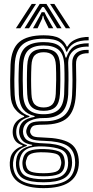

<svg xmlns="http://www.w3.org/2000/svg" viewBox="-20 -791 480 993"><path d="M205.2 182Q124 182 79.4 153.8Q34.8 125.5 30.8 66Q29.5 49 32.8 31.8Q36 7.8 53.8 -10.4Q71.5 -28.5 96 -35.5V-39.8Q71.8 -47.5 60.5 -61.6Q49.2 -75.8 46.2 -97Q44.8 -107.8 46.2 -119.8Q52 -168.2 104.8 -186.5V-191.2Q79 -200.5 57.9 -227.1Q36.8 -253.8 34.5 -299.5Q32.5 -340.5 32.6 -376.2Q32.8 -412 34.5 -456.8Q38.5 -538.2 79.2 -573.4Q120 -608.5 205.8 -608.5Q260.8 -608.5 287.4 -593Q314 -577.5 325 -550.2H329.2Q340.8 -571.2 361.2 -582.2Q381.8 -593.2 403 -596.9Q424.2 -600.5 438.5 -600V-582.5Q390 -582.8 363.4 -567Q336.8 -551.2 326.8 -523.8H322.5Q313.8 -556 288.8 -573.4Q263.8 -590.8 205.8 -590.8Q130 -590.8 94.9 -559.2Q59.8 -527.8 56.2 -456.5Q54.5 -415.2 54.2 -380.6Q54 -346 56 -300Q58.8 -250.5 79.9 -225Q101 -199.5 132 -191.2V-186.5Q99.5 -177.5 83.6 -161.2Q67.8 -145 64.5 -120.2Q63 -108.5 64.5 -96.5Q67 -76.8 78.9 -62.9Q90.8 -49 118.8 -40.5V-36.2Q59 -17.2 50.5 31.8Q46.2 49.5 47.5 66Q52.2 120.5 91.1 143.5Q130 166.5 205.2 166.5Q282.2 166.5 321.4 143.6Q360.5 120.8 367.8 66Q369.8 50.8 367.5 31.8Q361.8 -19.2 323.6 -39.9Q285.5 -60.5 209.2 -62.5Q158 -63.8 141.5 -72.1Q125 -80.5 119 -96Q113.5 -108.5 116.8 -120.5Q123.2 -145.8 140.8 -155.1Q158.2 -164.5 205.8 -163.8Q277 -163 312.6 -194.2Q348.2 -225.5 352.8 -299.2Q354.8 -341 354.9 -377.5Q355 -414 353.5 -460.5Q352.2 -495.5 373.2 -515.2Q394.2 -535 438.5 -533.2V-515.8Q403.8 -516.2 388 -502.5Q372.2 -488.8 373.2 -456.8Q374.5 -413.8 374.4 -376.5Q374.2 -339.2 372.2 -299.2Q367.2 -217.5 328.8 -182Q290.2 -146.5 205.8 -146.2Q162.2 -146.2 151.2 -139.4Q140.2 -132.5 136.2 -116.2Q135.8 -114.2 135.6 -110.4Q135.5 -106.5 137.2 -103.2Q142.2 -90.2 154.1 -85.4Q166 -80.5 209.2 -79.5Q294.5 -77.2 337.6 -53.1Q380.8 -29 387 31.8Q389 48.8 387 66Q374.5 182 205.2 182ZM205.2 151.8Q135.2 151.8 101.1 133.2Q67 114.8 62.8 66.8Q61.2 49.2 64.8 31.8Q73.5 -24.8 146.2 -38V-42.2Q114.8 -47 99.8 -60.2Q84.8 -73.5 80 -96.8Q77.8 -107.2 79.2 -120.2Q82 -146.5 100.4 -163.1Q118.8 -179.8 158.8 -186.5V-191Q120.5 -200 100.4 -225.2Q80.2 -250.5 77.5 -302Q76 -337 75.9 -373.2Q75.8 -409.5 77.8 -454.8Q81 -519.8 112 -546.5Q143 -573.2 205.8 -573.2Q259 -573.2 284.2 -554.8Q309.5 -536.2 319 -493.2H323.2Q336.8 -533 362 -550Q387.2 -567 438.5 -567.2V-549.8Q385.5 -551.5 357.9 -527Q330.2 -502.5 332.8 -456.2Q334.5 -417.2 334.2 -375.5Q334 -333.8 332.8 -302.5Q328.5 -233.8 296.4 -206.8Q264.2 -179.8 205.8 -180.5Q167.2 -181 136.8 -167.2Q106.2 -153.5 100.2 -124.2Q97.2 -110.5 100.2 -97.5Q106.5 -70.5 131 -60.8Q155.5 -51 209.5 -49.5Q275.2 -48 311.1 -28.6Q347 -9.2 351.5 32Q354 50 351.8 66.2Q345.2 113.2 309.2 132.5Q273.2 151.8 205.2 151.8ZM205.8 -200.2Q257.2 -200.2 282.9 -223.8Q308.5 -247.2 311.8 -303.8Q313.2 -334.8 313.6 -373.2Q314 -411.8 312.5 -453.8Q310 -512 282.5 -533.9Q255 -555.8 205.8 -555.8Q153 -555.8 127.5 -532.4Q102 -509 99.2 -453.2Q97.5 -413.5 97.6 -375.5Q97.8 -337.5 99.2 -303Q102 -248.8 127.6 -224.5Q153.2 -200.2 205.8 -200.2ZM205.8 -217.8Q165.2 -217.8 144.2 -236.9Q123.2 -256 120.8 -304.2Q119.2 -340 119.2 -378.1Q119.2 -416.2 120.8 -452Q123.2 -499.8 143.9 -519Q164.5 -538.2 205.8 -538.2Q248 -538.2 268.4 -519Q288.8 -499.8 290.8 -453Q293.8 -374.8 290.2 -304.8Q287.2 -257 266.8 -237.4Q246.2 -217.8 205.8 -217.8ZM205.8 -235.2Q235.5 -235.2 250.9 -251Q266.2 -266.8 268.5 -306.5Q270.2 -340 270.5 -376.8Q270.8 -413.5 269.2 -452Q267.5 -490 252.1 -505.4Q236.8 -520.8 205.8 -520.8Q175.2 -520.8 159.8 -505.2Q144.2 -489.8 142.5 -451Q140.8 -415 140.8 -378.1Q140.8 -341.2 142.5 -305.2Q144.2 -266.2 160 -250.8Q175.8 -235.2 205.8 -235.2ZM205.2 135.8Q274.2 135.8 300.6 118.1Q327 100.5 331.5 66.2Q333.8 51.8 330.8 31.5Q326.2 -4.5 295.6 -17.5Q265 -30.5 209.2 -33.5Q151.5 -36.8 121.4 -21.5Q91.2 -6.2 82.5 31.8Q78 48.2 80.2 66.5Q84.8 107 116.1 121.4Q147.5 135.8 205.2 135.8ZM205.2 120.8Q151.8 120.8 126.1 109Q100.5 97.2 97 66.2Q94 48.5 98.8 31.5Q105.2 0.2 131.9 -10.6Q158.5 -21.5 210.2 -20Q257.5 -18.5 283 -8.5Q308.5 1.5 313.2 31.8Q317.2 49 314 66.2Q309 98.2 283 109.5Q257 120.8 205.2 120.8ZM205.2 104.8Q244.5 104.8 266.9 97.9Q289.2 91 294.2 66.5Q300.2 49.5 293.5 31.8Q289.5 10.2 267.8 4Q246 -2.2 209.2 -3.2Q165.5 -4.8 143.8 3.1Q122 11 118 31.2Q109.8 49.2 115.5 66.5Q120 90 141.8 97.4Q163.5 104.8 205.2 104.8ZM62.2 -644.8 144.2 -770.8H166.5L85.2 -644.8ZM106.8 -644.8 185.5 -770.8H220L298.5 -644.8H275L224.8 -727L207 -754.5H198.2L180.5 -727L130.2 -644.8ZM320.2 -644.8 238.8 -770.8H261L343 -644.8ZM150.5 -644.8 184.8 -706.2 195.5 -728H209.8L220.5 -706.2L255.5 -644.8H231.8L207.8 -693.8L204.2 -709.2H201L197.5 -693.8L174.2 -644.8Z"/></svg>

Font: Big Shoulders Inline Display
Style: Bold
Weight: 700
Designer: Patric King
Foundry: XO Type Co
Version: Version 1.000